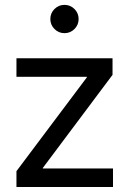

<svg xmlns="http://www.w3.org/2000/svg" viewBox="-20 -749 519 769"><path d="M45.9 0V-63.5L328.1 -439.5V-441.4H45.9V-515.6H430.7V-449.2L151.4 -76.2V-74.2H432.6V0ZM238.3 -616.2Q214.8 -616.2 198.2 -632.8Q181.6 -649.4 181.6 -672.9Q181.6 -696.3 198.2 -712.9Q214.8 -729.5 238.3 -729.5Q261.7 -729.5 278.3 -712.9Q294.9 -696.3 294.9 -672.9Q294.9 -649.4 278.3 -632.8Q261.7 -616.2 238.3 -616.2Z"/></svg>

Font: Inter Display
Style: Regular
Weight: 400
Designer: Rasmus Andersson
Foundry: rsms
Version: Version 4.001;git-9221beed3